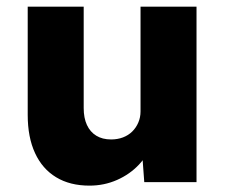

<svg xmlns="http://www.w3.org/2000/svg" viewBox="-20 -552 688 582"><path d="M251.3 10.7Q192 10.7 150.2 -14.7Q108.3 -40 86.2 -88Q64 -136 64 -203.7V-531.7H233.7V-224.3Q233.7 -194.3 243.5 -173.2Q253.3 -152 271.8 -140.7Q290.3 -129.3 316.7 -129.3Q336.3 -129.3 352.7 -135.5Q369 -141.7 380.8 -153.3Q392.7 -165 399.3 -180.7Q406 -196.3 406 -214.3V-531.7H575.7V0H417.3L409.3 -108.7L440.7 -120.7Q429.3 -83 401.5 -53.3Q373.7 -23.7 334.7 -6.5Q295.7 10.7 251.3 10.7Z"/></svg>

Font: Lexend Medium
Style: Regular
Weight: 500
Designer: Bonnie Shaver-Troup, Thomas Jockin
Foundry: Lexend
Version: Version 1.005